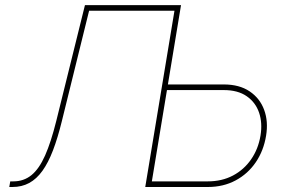

<svg xmlns="http://www.w3.org/2000/svg" viewBox="-20 -748 1159 768"><path d="M17.1 0 21 -22.5H33.2Q75.2 -22.5 106 -47.6Q136.7 -72.8 160.4 -126.2Q184.1 -179.7 205.1 -264.2L319.8 -727.5H693.4L689.5 -705.1H336.4L227.1 -262.2Q210.9 -196.3 192.1 -147Q173.3 -97.7 149.9 -64.9Q126.5 -32.2 96.9 -16.1Q67.4 0 29.3 0ZM641.6 -410.2H875Q937.5 -410.2 978.5 -382.6Q1019.5 -355 1036.6 -308.6Q1053.7 -262.2 1044.4 -205.6Q1034.7 -145.5 1003.2 -99.1Q971.7 -52.7 922.6 -26.4Q873.5 0 811 0H561L681.6 -727.5H704.1L587.4 -22.5H811Q867.7 -22.5 911.9 -45.9Q956.1 -69.3 984.6 -110.8Q1013.2 -152.3 1022 -205.6Q1030.3 -255.9 1016.4 -297.1Q1002.4 -338.4 967 -363Q931.6 -387.7 875 -387.7H637.7Z"/></svg>

Font: Inter Thin
Style: Italic
Weight: 250
Italic angle: -9.3988°
Designer: Rasmus Andersson
Foundry: rsms
Version: Version 4.001;git-66647c0bb